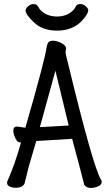

<svg xmlns="http://www.w3.org/2000/svg" viewBox="-20 -919 540 953"><path d="M432 14Q409 14 398 -2Q390 -37 338 -230L160 -219Q151 -186 124 -97L102 -9Q94 13 56 13Q42 13 28.5 7Q15 1 15 -12Q15 -17 19 -25Q53 -101 84 -211Q85 -211 85 -212H81Q69 -212 62 -223Q55 -234 50.5 -246.5Q46 -259 46 -270Q46 -291 65 -291L106 -285Q204 -626 211 -683Q214 -700 220 -708.5Q226 -717 243 -717Q260 -717 281 -707Q302 -697 306 -686Q308 -684 308 -679Q308 -674 306.5 -668.5Q305 -663 305 -659Q305 -655 321 -591Q442 -92 481 -28Q485 -23 485 -17Q485 -2 467 6Q449 14 432 14ZM178 -288 321 -296 255 -568ZM264 -767Q192 -767 149.5 -807Q107 -847 107 -867Q107 -877 119.5 -888Q132 -899 146 -899Q163 -899 170 -885Q181 -863 206 -850Q231 -837 263 -837Q294 -837 319 -850Q344 -863 355 -885Q362 -899 379 -899Q393 -899 405.5 -888Q418 -877 418 -868Q418 -849 383 -812Q337 -767 264 -767Z"/></svg>

Font: LXGW WenKai Mono TC
Style: Bold
Weight: 700
Designer: LXGW / Fontworks Inc.
Foundry: LXGW / Fontworks Inc.
Version: Version 1.330